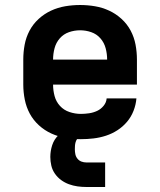

<svg xmlns="http://www.w3.org/2000/svg" viewBox="-20 -548 640 767"><path d="M303 8Q273 8 243 3Q213 -2 185.5 -14.5Q158 -27 135.5 -47.5Q113 -68 99 -94Q85 -120 79 -150Q73 -180 73 -210V-310Q73 -340 78.5 -369.5Q84 -399 98 -425.5Q112 -452 134.5 -472.5Q157 -493 184 -505.5Q211 -518 240.5 -523Q270 -528 300 -528Q330 -528 359.5 -523Q389 -518 416 -505.5Q443 -493 465.5 -472.5Q488 -452 502 -425.5Q516 -399 521.5 -369.5Q527 -340 527 -310V-210H192Q192 -187 198 -164.5Q204 -142 219.5 -125Q235 -108 257.5 -100.5Q280 -93 303 -93Q319 -93 336 -95.5Q353 -98 368 -105Q383 -112 394 -125.5Q405 -139 406 -155H525Q523 -130 513.5 -105.5Q504 -81 487.5 -61.5Q471 -42 449.5 -28Q428 -14 403.5 -6Q379 2 353.5 5Q328 8 303 8ZM192 -310H408Q408 -333 402 -355.5Q396 -378 381 -395Q366 -412 344.5 -419.5Q323 -427 300 -427Q277 -427 255.5 -419.5Q234 -412 219 -395Q204 -378 198 -355.5Q192 -333 192 -310ZM400 199H325Q307 199 289.5 196.5Q272 194 255.5 188Q239 182 224.5 171.5Q210 161 199.5 146Q189 131 185 113.5Q181 96 181 79Q181 55 188.5 32Q196 9 213 -7.5Q230 -24 253 -31Q276 -38 300 -38V0Q293 0 288.5 6.5Q284 13 282 20Q280 27 279.5 34Q279 41 279 48Q279 58 281 68Q283 78 289.5 86Q296 94 305.5 97.5Q315 101 325 101H400Z"/></svg>

Font: Zed Sans Extended
Style: Bold
Weight: 700
Width: 7
Designer: Belleve Invis
Foundry: Belleve Invis
Version: Version 1.0.0; ttfautohint (v1.8.4)